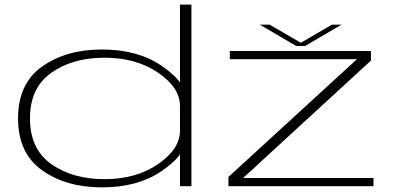

<svg xmlns="http://www.w3.org/2000/svg" viewBox="-20 -805 1727 830"><path d="M758 0H807.5V-785H758V-168ZM420 5Q574.5 5 676 -63.8Q777.5 -132.5 777.5 -189.5L758 -240.5Q758 -160.5 663.2 -95.5Q568.5 -30.5 432 -30.5Q293.5 -30.5 201.5 -95.8Q109.5 -161 109.5 -293Q109.5 -425 201.5 -490.2Q293.5 -555.5 432 -555.5Q568.5 -555.5 663.2 -491Q758 -426.5 758 -347L777.5 -396.5Q777.5 -453.5 676 -522.2Q574.5 -591 420 -591Q266.5 -591 162.2 -517.5Q58 -444 58 -293.5Q58 -142.5 162.2 -68.8Q266.5 5 420 5ZM967.5 0H1594.5V-35.5H1032V-36.5L1583.5 -543V-584.5H973.5V-549H1523L967.5 -40ZM1260 -606.5H1299.5L1456.5 -698.5H1415L1280.5 -620L1145.5 -698.5H1103Z"/></svg>

Font: Anybody ExtraExpanded ExtraLight
Style: Regular
Weight: 250
Width: 8
Version: Version 1.113;gftools[0.9.25]